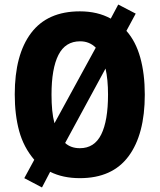

<svg xmlns="http://www.w3.org/2000/svg" viewBox="-20 -775 703 846"><path d="M618 -358Q618 -183 546.5 -86.5Q475 10 332 10Q257 10 201 -18L165 51L87 10L131 -71Q84 -126 64.5 -197.5Q45 -269 45 -359Q45 -534 117 -629.5Q189 -725 332 -725Q410 -725 468 -693L501 -755L578 -715L537 -639Q578 -593 598 -521.5Q618 -450 618 -358ZM207 -358Q207 -321 210 -289.5Q213 -258 220 -232L402 -565Q374 -593 333 -593Q268 -593 237.5 -533Q207 -473 207 -358ZM456 -358Q456 -425 445 -473L267 -145Q292 -122 332 -122Q396 -122 426 -182.5Q456 -243 456 -358Z"/></svg>

Font: Noto Sans Arabic Cond ExtBd
Style: Regular
Weight: 800
Width: 3
Designer: Monotype Design Team, Nadine Chahine, Nizar Qandah and Khaled Hosny
Foundry: Monotype Imaging Inc.
Version: Version 2.012; ttfautohint (v1.8.4.7-5d5b)